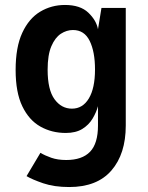

<svg xmlns="http://www.w3.org/2000/svg" viewBox="-20 -530 598 774"><path d="M143 86Q161 97 186.8 106Q212.5 115 247 115Q311 115 343 81.8Q375 48.5 375 -24V-102Q368 -76.5 353 -51.5Q338 -26.5 311.8 -10.2Q285.5 6 245 6Q188.5 6 142.8 -19.8Q97 -45.5 70 -101.5Q43 -157.5 43 -248Q43 -340 69.8 -397.8Q96.5 -455.5 141.8 -482.8Q187 -510 242 -510Q303.5 -510 336 -479Q368.5 -448 375 -412L389 -498H487V-24Q487 90.5 429.2 157.2Q371.5 224 259 224Q198.5 224 154 208.8Q109.5 193.5 87 180ZM270 -92Q313.5 -92 338.2 -133.2Q363 -174.5 363 -250Q363 -321.5 341.5 -365.2Q320 -409 274 -409Q248.5 -409 225.2 -393.8Q202 -378.5 187 -343.5Q172 -308.5 172 -249Q172 -168 199.8 -130Q227.5 -92 270 -92Z"/></svg>

Font: Alatsi
Style: Regular
Weight: 400
Designer: Spyros Zevelakis, Eben Sorkin
Foundry: www.sorkintype.com
Version: Version 1.008; ttfautohint (v1.8.4.7-5d5b)